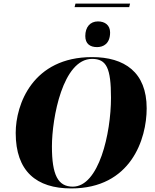

<svg xmlns="http://www.w3.org/2000/svg" viewBox="-20 -1045 869 1076"><path d="M398 -1005H704L709 -1025H403ZM524 -781C559 -781 597 -800 597 -863C597 -904 568 -925 529 -925C485 -925 458 -893 458 -843C458 -800 484 -781 524 -781ZM379 11C714 11 802 -266 802 -438C802 -641 677 -725 496 -725C164 -725 68 -461 68 -300C68 -85 184 11 379 11ZM388 1C305 1 271 -64 271 -224C271 -384 332 -715 496 -715C577 -715 602 -663 602 -497C602 -297 534 1 388 1Z"/></svg>

Font: Noto Serif Display Black
Style: Italic
Weight: 900
Italic angle: -12°
Designer: Monotype Design Team
Foundry: Monotype Imaging Inc.
Version: Version 2.009